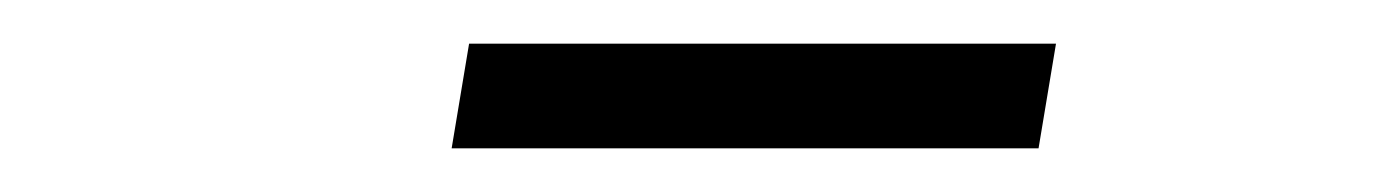

<svg xmlns="http://www.w3.org/2000/svg" viewBox="-20 -718 640 88"><path d="M195 -698H464L456 -650H187Z"/></svg>

Font: IBM Plex Mono Light
Style: Italic
Weight: 300
Italic angle: -9°
Monospace: yes
Designer: Mike Abbink, Paul van der Laan, Pieter van Rosmalen
Foundry: Bold Monday
Version: Version 2.3